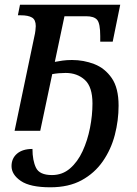

<svg xmlns="http://www.w3.org/2000/svg" viewBox="-20 -556 581 816"><path d="M194 240Q108 240 68.5 213Q29 186 29 150Q29 117 52.5 97Q76 77 118 77Q118 126 133 157Q148 188 201 188Q245 188 277.5 160Q310 132 331 86.5Q352 41 362.5 -12.5Q373 -66 373 -116Q373 -187 340.5 -216.5Q308 -246 259 -246Q230 -246 202 -241L151 0H42L126 -401Q129 -413 130.5 -426Q132 -439 132 -445Q132 -472 116 -481.5Q100 -491 68 -491H56L65 -536H491L459 -379H406V-403Q406 -456 393 -471.5Q380 -487 346 -487H254L213 -293Q228 -296 246 -298.5Q264 -301 286 -301Q336 -301 381 -283.5Q426 -266 455 -224Q484 -182 484 -107Q484 -44 468 17.5Q452 79 417 129.5Q382 180 327 210Q272 240 194 240Z"/></svg>

Font: Noto Serif Medium
Style: Italic
Weight: 500
Italic angle: -12°
Designer: Monotype Design Team
Foundry: Monotype Imaging Inc.
Version: Version 2.014; ttfautohint (v1.8.4.7-5d5b)